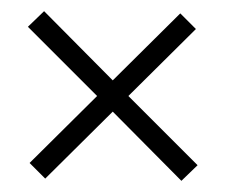

<svg xmlns="http://www.w3.org/2000/svg" viewBox="-20 -472 404 344"><path d="M154 -300 30 -424 59 -452 182 -328 303 -448 331 -420 210 -300 334 -176 305 -148 182 -272 61 -152 33 -180Z"/></svg>

Font: Oranienbaum
Style: Regular
Weight: 400
Designer: Oleg Pospelov and Jovanny Lemonad
Foundry: Oleg Pospelov and jovanny Lemonad
Version: Version 1.001; ttfautohint (v0.91) -l 8 -r 50 -G 200 -x 0 -w